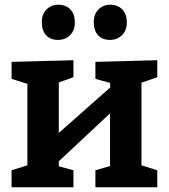

<svg xmlns="http://www.w3.org/2000/svg" viewBox="-20 -793 714 813"><path d="M646 -538V-466L579 -443V-93L646 -72V0H384V-72L446 -90V-313L229 -110V-89L291 -72V0H29V-72L96 -93V-438L29 -459V-531L291 -538V-466L229 -444V-230L447 -423L446 -442L384 -459V-531ZM157 -700Q157 -733 177 -753Q197 -773 226 -773Q259 -773 278 -753Q297 -733 297 -698Q297 -664 276.5 -644Q256 -624 226 -624Q193 -624 175 -644Q157 -664 157 -700ZM377 -700Q377 -733 397 -753Q417 -773 446 -773Q479 -773 498 -753Q517 -733 517 -698Q517 -664 496.5 -644Q476 -624 446 -624Q413 -624 395 -644Q377 -664 377 -700Z"/></svg>

Font: Bitter Pro
Style: Bold
Weight: 700
Designer: Sol Matas, and Bitter project Authors
Foundry: Sol Matas
Version: Version 1.010